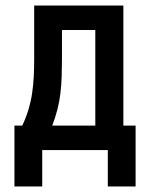

<svg xmlns="http://www.w3.org/2000/svg" viewBox="-20 -540 540 691"><path d="M468 131H368V0H132V131H32V-88H60Q73 -115 82 -144.5Q91 -174 95.5 -204Q100 -234 101.5 -264.5Q103 -295 103 -325V-520H424V-88H468ZM323 -88V-432H203V-325Q203 -295 202 -264.5Q201 -234 197.5 -204.5Q194 -175 186.5 -145.5Q179 -116 168 -88Z"/></svg>

Font: Iosevka SS04 Semibold
Style: Regular
Weight: 600
Monospace: yes
Designer: Belleve Invis
Foundry: Belleve Invis
Version: Version 19.0.0; ttfautohint (v1.8.4)